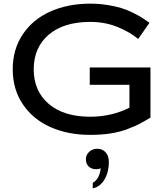

<svg xmlns="http://www.w3.org/2000/svg" viewBox="-20 -730 915 1053"><path d="M475.1 -89.8Q590.3 -89.8 689.9 -139.2V-265.1H472.2V-359.9H805.2V-85Q770.5 -64 746.6 -51.5Q722.7 -39.1 680.7 -22.7Q638.7 -6.3 587.4 1.7Q536.1 9.8 475.1 9.8Q353 9.8 256.8 -33Q160.6 -75.7 105.2 -158Q49.8 -240.2 49.8 -350.1Q49.8 -460 105.2 -542.2Q160.6 -624.5 256.8 -667.2Q353 -710 475.1 -710Q524.4 -710 569.6 -702.6Q614.7 -695.3 646.2 -685.5Q677.7 -675.8 710 -659.7Q742.2 -643.6 759.3 -632.6Q776.4 -621.6 799.8 -605L737.8 -516.1Q693.8 -553.7 625 -581.8Q556.2 -609.9 475.1 -609.9Q329.6 -609.9 247.3 -539.8Q165 -469.7 165 -350.1Q165 -230.5 247.3 -160.2Q329.6 -89.8 475.1 -89.8ZM451.2 143.1Q451.2 118.7 469.5 102.3Q487.8 85.9 513.2 85.9Q542 85.9 559.6 105.7Q577.1 125.5 577.1 159.2Q577.1 212.9 553.5 253.7Q529.8 294.4 488.8 303.2V272.9Q526.4 251 532.2 192.9Q521.5 198.2 508.8 198.2Q481.9 198.2 466.6 183.3Q451.2 168.5 451.2 143.1Z"/></svg>

Font: Copperplate Sans CC Heavy
Style: Regular
Weight: 400
Designer: indestructible type*
Foundry: Cowboy Collective
Version: Version 1.000